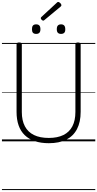

<svg xmlns="http://www.w3.org/2000/svg" viewBox="-20 -1451 998 1971"><path d="M481 19Q400 19 338 -2Q276 -23 234 -63.5Q192 -104 171 -164Q150 -224 150 -303V-996Q150 -1006 156 -1010.5Q162 -1015 176 -1015Q191 -1015 197.5 -1010.5Q204 -1006 204 -996V-301Q204 -214 235.5 -154.5Q267 -95 328.5 -65Q390 -35 481 -35Q570 -35 631 -65Q692 -95 723 -154.5Q754 -214 754 -301V-996Q754 -1006 760.5 -1010.5Q767 -1015 781 -1015Q808 -1015 808 -996V-303Q808 -198 770.5 -126Q733 -54 660.5 -17.5Q588 19 481 19ZM351 -1103Q329 -1103 318.5 -1114.5Q308 -1126 308 -1151Q308 -1177 318.5 -1189Q329 -1201 351 -1201Q373 -1201 384 -1189Q395 -1177 395 -1151Q395 -1126 384 -1114.5Q373 -1103 351 -1103ZM607 -1103Q585 -1103 574 -1114.5Q563 -1126 563 -1151Q563 -1177 574 -1189Q585 -1201 607 -1201Q628 -1201 639 -1189Q650 -1177 650 -1151Q651 -1126 639.5 -1114.5Q628 -1103 607 -1103ZM424 -1239Q417 -1239 408 -1247.5Q399 -1256 399 -1263Q399 -1266 399.5 -1269Q400 -1272 404 -1276L562 -1422Q566 -1426 569 -1428.5Q572 -1431 577 -1431Q583 -1431 591 -1425.5Q599 -1420 604.5 -1412.5Q610 -1405 610 -1398Q610 -1394 609 -1391Q608 -1388 602 -1383L437 -1246Q433 -1243 430 -1241Q427 -1239 424 -1239ZM0 490H958V500H0ZM0 -20H958V0H0ZM0 -505H958V-500H0ZM0 -1010H958V-1000H0Z"/></svg>

Font: Playwrite ES Guides
Style: Regular
Weight: 400
Designer: Veronika Burian, José Scaglione
Foundry: TypeTogether
Version: Version 1.003